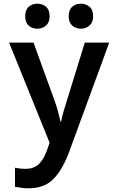

<svg xmlns="http://www.w3.org/2000/svg" viewBox="-20 -772 640 1037"><path d="M134 245Q115 245 96.5 242.5Q78 240 61 237V134Q89 140 116 140Q162 140 188 116Q214 92 232 44L248 -1L29 -542H161L275 -228Q284 -203 292 -174Q300 -145 307 -115H310Q316 -146 324.5 -174Q333 -202 341 -228L438 -542H570L355 44Q319 143 269.5 194Q220 245 134 245ZM417 -617Q389 -617 370 -634Q351 -651 351 -684Q351 -719 370 -735.5Q389 -752 417 -752Q444 -752 463.5 -735.5Q483 -719 483 -684Q483 -651 463.5 -634Q444 -617 417 -617ZM182 -617Q154 -617 135 -633.5Q116 -650 116 -684Q116 -719 135 -735.5Q154 -752 182 -752Q209 -752 228.5 -735.5Q248 -719 248 -684Q248 -651 228.5 -634Q209 -617 182 -617Z"/></svg>

Font: Noto Sans Mono SemiBold
Style: Regular
Weight: 600
Designer: Monotype Design Team
Foundry: Monotype Imaging Inc.
Version: Version 2.014; ttfautohint (v1.8.4.7-5d5b)